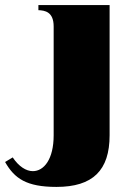

<svg xmlns="http://www.w3.org/2000/svg" viewBox="-142 -520 512 755"><path d="M80 215C223 215 289 150 289 12V-500H9V-480C34 -479 69 -474 69 -416V12C69 106 31 153 -13 153C-39 153 -68 135 -92 99L-122 117C-85 182 -38 215 80 215Z"/></svg>

Font: Sprat Condensed Black
Style: Regular
Weight: 900
Designer: Ethan Nakache
Foundry: Collletttivo
Version: Version 2.000;Glyphs 3.2 (3217)